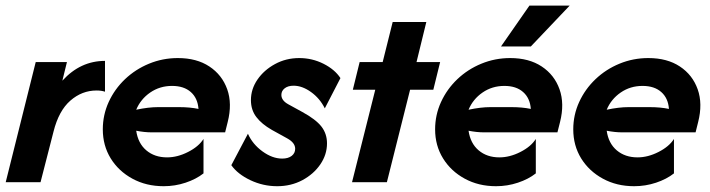

<svg xmlns="http://www.w3.org/2000/svg" viewBox="-26 -632 2463 666"><path d="M-6.2 0 97.9 -416.7H206.2L190.3 -352.1Q252.8 -420.8 338.2 -420.8V-313.9Q325.7 -318.1 309 -318.1Q258.3 -318.1 218.1 -283Q177.8 -247.9 159.7 -175.7L114.6 0Z M541.7 13.9Q481.2 13.9 433.3 -12.2Q385.4 -38.2 358 -82.6Q330.6 -127.1 330.6 -183.3Q330.6 -233.3 351 -278.1Q371.5 -322.9 407.6 -357.3Q443.8 -391.7 491 -411.1Q538.2 -430.6 591 -430.6Q656.2 -430.6 700.3 -401.4Q744.4 -372.2 762.2 -322.2Q779.9 -272.2 763.9 -209L754.9 -172.9H500.7Q487.5 -172.9 474.3 -174.3Q461.1 -175.7 446.5 -178.5Q452.8 -134.7 481.6 -110.4Q510.4 -86.1 553.5 -86.1Q589.6 -86.1 626.4 -104.9Q663.2 -123.6 679.9 -150V-30.6Q654.2 -10.4 617.7 1.7Q581.2 13.9 541.7 13.9ZM446.5 -251.4Q488.9 -260.4 522.2 -260.4H595.8Q632.6 -260.4 662.5 -254.2Q659.7 -291.7 635.8 -312.8Q611.8 -334 570.8 -334Q528.5 -334 495.1 -311.1Q461.8 -288.2 446.5 -251.4Z M935.4 13.9Q886.8 13.9 842.7 -6.9Q798.6 -27.8 776.4 -59L834 -168.1Q850 -131.9 884.4 -106.9Q918.8 -81.9 952.8 -81.9Q973.6 -81.9 985.8 -91.3Q997.9 -100.7 997.9 -116Q997.9 -136.8 970.1 -152.1L917.4 -181.2Q881.9 -201.4 863.2 -226Q844.4 -250.7 844.4 -284.7Q844.4 -322.9 867 -355.9Q889.6 -388.9 927.8 -409.7Q966 -430.6 1011.8 -430.6Q1056.9 -430.6 1096.2 -410.8Q1135.4 -391 1154.9 -361.1L1100.7 -256.2Q1083.3 -291 1052.8 -312.8Q1022.2 -334.7 992.4 -334.7Q972.9 -334.7 961.5 -325.7Q950 -316.7 950 -302.8Q950 -283.3 974.3 -270.1L1022.2 -243.8Q1069.4 -218.1 1088.9 -193.1Q1108.3 -168.1 1108.3 -134.7Q1108.3 -95.8 1085.1 -61.8Q1061.8 -27.8 1022.6 -6.9Q983.3 13.9 935.4 13.9Z M1195.1 0 1275.7 -320.8H1197.9L1221.5 -416.7H1301.4L1336.1 -555.6H1452.8L1418.8 -416.7H1500.7L1477.1 -320.8H1396.5L1316 0Z M1694.4 13.9Q1634 13.9 1586.1 -12.2Q1538.2 -38.2 1510.8 -82.6Q1483.3 -127.1 1483.3 -183.3Q1483.3 -233.3 1503.8 -278.1Q1524.3 -322.9 1560.4 -357.3Q1596.5 -391.7 1643.8 -411.1Q1691 -430.6 1743.8 -430.6Q1809 -430.6 1853.1 -401.4Q1897.2 -372.2 1914.9 -322.2Q1932.6 -272.2 1916.7 -209L1907.6 -172.9H1653.5Q1640.3 -172.9 1627.1 -174.3Q1613.9 -175.7 1599.3 -178.5Q1605.6 -134.7 1634.4 -110.4Q1663.2 -86.1 1706.2 -86.1Q1742.4 -86.1 1779.2 -104.9Q1816 -123.6 1832.6 -150V-30.6Q1806.9 -10.4 1770.5 1.7Q1734 13.9 1694.4 13.9ZM1599.3 -251.4Q1641.7 -260.4 1675 -260.4H1748.6Q1785.4 -260.4 1815.3 -254.2Q1812.5 -291.7 1788.5 -312.8Q1764.6 -334 1723.6 -334Q1681.2 -334 1647.9 -311.1Q1614.6 -288.2 1599.3 -251.4ZM1711.8 -470.8 1810.4 -612.5H1950L1815.3 -470.8Z M2173.6 13.9Q2113.2 13.9 2065.3 -12.2Q2017.4 -38.2 1989.9 -82.6Q1962.5 -127.1 1962.5 -183.3Q1962.5 -233.3 1983 -278.1Q2003.5 -322.9 2039.6 -357.3Q2075.7 -391.7 2122.9 -411.1Q2170.1 -430.6 2222.9 -430.6Q2288.2 -430.6 2332.3 -401.4Q2376.4 -372.2 2394.1 -322.2Q2411.8 -272.2 2395.8 -209L2386.8 -172.9H2132.6Q2119.4 -172.9 2106.2 -174.3Q2093.1 -175.7 2078.5 -178.5Q2084.7 -134.7 2113.5 -110.4Q2142.4 -86.1 2185.4 -86.1Q2221.5 -86.1 2258.3 -104.9Q2295.1 -123.6 2311.8 -150V-30.6Q2286.1 -10.4 2249.7 1.7Q2213.2 13.9 2173.6 13.9ZM2078.5 -251.4Q2120.8 -260.4 2154.2 -260.4H2227.8Q2264.6 -260.4 2294.4 -254.2Q2291.7 -291.7 2267.7 -312.8Q2243.8 -334 2202.8 -334Q2160.4 -334 2127.1 -311.1Q2093.8 -288.2 2078.5 -251.4Z"/></svg>

Font: Afacad
Style: Bold Italic
Weight: 700
Italic angle: -14°
Designer: Kristian Moeller
Foundry: Dicotype
Version: Version 1.000; ttfautohint (v1.8.4.7-5d5b)